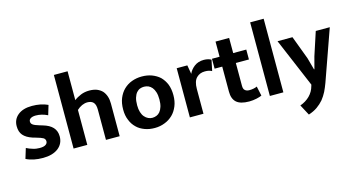

<svg xmlns="http://www.w3.org/2000/svg" viewBox="-98 -1125 3312 1799"><g transform="rotate(-15 1558.0 -225.5)"><path d="M376 -456 348 -363C309 -382 271 -391 234 -391C213 -391 196 -387 185 -380C173 -373 167 -363 167 -350C167 -337 172 -327 183 -319C193 -311 214 -302 245 -293L275 -284C316 -272 348 -255 369 -232C390 -209 401 -180 401 -144C401 -97 383 -59 347 -31C310 -3 261 11 199 11C136 11 81 0 36 -23L66 -121C85 -111 106 -103 127 -97C148 -90 170 -87 192 -87C219 -87 238 -91 251 -100C263 -108 269 -119 269 -132C269 -146 263 -157 251 -165C239 -172 216 -181 183 -190L152 -199C112 -212 83 -230 64 -252C45 -274 36 -303 36 -340C36 -383 52 -419 85 -446C118 -473 163 -487 222 -487C280 -487 331 -477 376 -456Z M630 -339V0H497V-714H630V-434C649 -449 672 -462 697 -472C722 -482 749 -487 778 -487C806 -487 831 -483 852 -475C873 -466 890 -455 904 -440C917 -425 927 -407 934 -386C941 -365 944 -342 944 -317V0H811V-294C811 -327 804 -350 791 -364C778 -378 758 -385 733 -385C716 -385 698 -381 680 -373C661 -364 645 -353 630 -339Z M1530 -242C1530 -203 1524 -167 1511 -136C1498 -105 1481 -78 1459 -57C1436 -35 1410 -18 1380 -7C1350 5 1318 11 1283 11C1248 11 1216 6 1187 -5C1157 -16 1131 -31 1110 -52C1088 -73 1071 -98 1059 -129C1046 -159 1040 -193 1040 -232C1040 -273 1046 -309 1059 -341C1072 -372 1089 -399 1112 -421C1134 -442 1160 -459 1190 -470C1220 -481 1252 -487 1287 -487C1322 -487 1354 -482 1384 -471C1413 -460 1439 -445 1461 -425C1482 -404 1499 -379 1512 -348C1524 -317 1530 -282 1530 -242ZM1393 -237C1393 -264 1390 -288 1384 -307C1378 -326 1370 -342 1360 -354C1350 -366 1338 -375 1325 -381C1312 -386 1298 -389 1284 -389C1270 -389 1257 -387 1244 -382C1231 -377 1220 -368 1210 -357C1200 -345 1192 -329 1186 -310C1180 -291 1177 -266 1177 -237C1177 -211 1180 -189 1186 -170C1192 -151 1200 -135 1211 -123C1221 -111 1233 -102 1246 -96C1259 -90 1272 -87 1286 -87C1300 -87 1313 -90 1326 -95C1339 -100 1350 -108 1360 -120C1370 -132 1378 -148 1384 -167C1390 -186 1393 -209 1393 -237Z M1757 0H1625V-477H1728L1743 -391C1754 -416 1772 -439 1797 -458C1822 -477 1853 -487 1890 -487C1905 -487 1919 -485 1931 -482C1943 -479 1953 -475 1961 -470L1939 -365C1932 -369 1922 -373 1911 -376C1900 -379 1886 -380 1871 -380C1838 -380 1811 -369 1790 -348C1768 -326 1757 -290 1757 -241Z M2300 -477V-381H2173V-161C2173 -138 2178 -123 2189 -115C2199 -106 2213 -102 2230 -102C2243 -102 2257 -103 2271 -106C2285 -109 2296 -112 2305 -117L2325 -24C2314 -19 2297 -13 2274 -8C2251 -3 2227 0 2202 0C2144 0 2103 -12 2078 -35C2053 -58 2041 -92 2041 -138V-381H1967V-477H2041V-624H2173V-477Z M2532 0H2401V-714H2532Z M2804 -2 2603 -477H2748L2833 -250L2865 -134H2869L2900 -251L2974 -477H3110L2935 17C2925 44 2914 70 2902 95C2889 120 2874 144 2857 165C2839 186 2818 205 2794 222C2770 239 2742 252 2709 263L2654 160C2691 147 2723 127 2748 102C2773 77 2791 46 2800 11Z"/></g></svg>

Font: Holmes&Hills Bold
Style: Bold
Weight: 500
Designer: Noopur Datye, Girish Dalvi, Yashodeep Gholap, Pallavi Karambelkar
Foundry: Ek Type
Version: ""